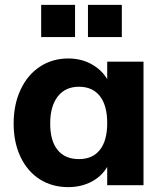

<svg xmlns="http://www.w3.org/2000/svg" viewBox="-20 -760 670 788"><path d="M569 -507V0H420V-75Q397 -36 355 -14Q313 8 260 8Q194 8 143.5 -24Q93 -56 64.5 -115.5Q36 -175 36 -253Q36 -331 64.5 -392Q93 -453 144 -486.5Q195 -520 260 -520Q313 -520 355 -497Q397 -474 420 -435V-507ZM420 -255Q420 -327 390 -365.5Q360 -404 304 -404Q248 -404 217 -364Q186 -324 186 -253Q186 -182 216.5 -144.5Q247 -107 304 -107Q360 -107 390 -145Q420 -183 420 -255ZM149 -740H288V-608H149ZM341 -740H480V-608H341Z"/></svg>

Font: Muli ExtraBold
Style: Regular
Weight: 800
Designer: Vernon Adams
Foundry: Vernon Adams
Version: Version 2.000